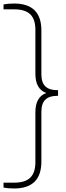

<svg xmlns="http://www.w3.org/2000/svg" viewBox="-40 -838 373 1088"><path d="M40 230Q5 230 -20 225V197H42Q102 197 131.2 169Q160.5 141 160.5 81V-202Q160.5 -288.5 222 -311Q160.5 -333.5 160.5 -420V-669.5Q160.5 -729.5 131.2 -757.2Q102 -785 42 -785H-20V-813Q5 -818 40 -818Q194.5 -818 194.5 -665.5V-417.5Q194.5 -370 217.2 -348.5Q240 -327 284 -327H289V-295H284Q240 -295 217.2 -273.5Q194.5 -252 194.5 -204.5V77.5Q194.5 230 40 230Z"/></svg>

Font: Encode Sans SemiCondensed SemiCondensed Thin
Style: Regular
Weight: 100
Width: 4
Designer: Multiple Designers
Foundry: Impallari Type
Version: Version 3.000; ttfautohint (v1.8.3) -l 8 -r 50 -G 200 -x 14 